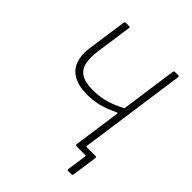

<svg xmlns="http://www.w3.org/2000/svg" viewBox="-241 -883 1166 1166"><g transform="rotate(45 342.5 -300.0)"><path d="M546 142Q536 142 537 133L555 7Q555 0 549 0H495L517 -47Q517 -40 523 -40H598Q607 -40 606 -30L583 132Q582 137 580 139.5Q578 142 573 142ZM475 0Q465 0 466 -9L509 -314Q510 -323 500 -318Q437 -288 391.5 -277.5Q346 -267 299 -267Q224 -267 179 -293Q134 -319 117.5 -365.5Q101 -412 109 -472L146 -732Q147 -742 156 -742H183Q189 -742 191 -740Q193 -738 192 -733L158 -494Q151 -438 159.5 -397Q168 -356 201.5 -333.5Q235 -311 303 -311Q350 -311 398.5 -322Q447 -333 517 -369L568 -732Q569 -742 578 -742H605Q615 -742 614 -733L512 -10Q511 0 502 0Z"/></g></svg>

Font: Libre Franklin Thin
Style: Italic
Weight: 100
Italic angle: -8°
Designer: Pablo Impallari, Rodrigo Fuenzalida, Nhung Nguyen
Foundry: Impallari Type
Version: Version 3.000